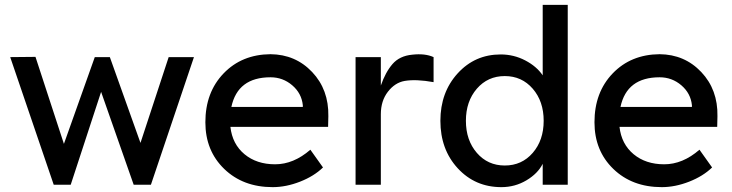

<svg xmlns="http://www.w3.org/2000/svg" viewBox="-20 -760 3012 790"><path d="M201 0 22 -525 126 -526 243 -168 370 -525H432L558 -172L674 -525H778L601 0H530L396 -382L271 0Z M1102 10Q980 10 902.5 -65Q825 -140 825 -257Q825 -380 900 -458Q975 -536 1093 -537Q1196 -536 1264.5 -463.5Q1333 -391 1331 -282L1330 -238H928Q936 -167 986 -125.5Q1036 -84 1112 -84Q1188 -84 1257 -144L1309 -71Q1272 -35 1214.5 -12.5Q1157 10 1102 10ZM932 -320H1226V-327Q1221 -376 1182.5 -409Q1144 -442 1093 -442Q958 -442 932 -320Z M1443 0V-525H1547V-408Q1566 -463 1595 -496.5Q1624 -530 1676 -535Q1729 -541 1764 -525V-422Q1692 -435 1645 -427Q1605 -420 1576 -382.5Q1547 -345 1547 -290V0Z M2043 10Q1935 10 1863.5 -67.5Q1792 -145 1792 -263Q1792 -380 1863 -458Q1934 -536 2040 -536Q2094 -536 2141 -511.5Q2188 -487 2213 -450V-740H2316V0H2213V-86Q2193 -46 2146 -18Q2099 10 2043 10ZM1942 -395Q1897 -343 1897 -263Q1897 -183 1942 -131Q1987 -79 2057 -79Q2127 -79 2172 -131Q2217 -183 2217 -263Q2217 -343 2172 -395Q2127 -447 2057 -447Q1987 -447 1942 -395Z M2703 10Q2581 10 2503.5 -65Q2426 -140 2426 -257Q2426 -380 2501 -458Q2576 -536 2694 -537Q2797 -536 2865.5 -463.5Q2934 -391 2932 -282L2931 -238H2529Q2537 -167 2587 -125.5Q2637 -84 2713 -84Q2789 -84 2858 -144L2910 -71Q2873 -35 2815.5 -12.5Q2758 10 2703 10ZM2533 -320H2827V-327Q2822 -376 2783.5 -409Q2745 -442 2694 -442Q2559 -442 2533 -320Z"/></svg>

Font: Easer Grotesk
Style: Regular
Weight: 400
Designer: Boardeaser, Bonnie Shaver-Troup, Thomas Jockin
Foundry: Lexend
Version: Version 1.008;Glyphs 3.1.2 (3151)